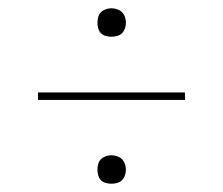

<svg xmlns="http://www.w3.org/2000/svg" viewBox="-20 -573 540 465"><path d="M250 -484Q243 -484 236 -486Q229 -488 224.5 -492.5Q220 -497 218 -504Q216 -511 216 -518Q216 -525 218 -532Q220 -539 224.5 -543.5Q229 -548 236 -550.5Q243 -553 250 -553Q257 -553 264 -550.5Q271 -548 275.5 -543.5Q280 -539 282.5 -532Q285 -525 285 -518Q285 -511 282.5 -504Q280 -497 275.5 -492.5Q271 -488 264 -486Q257 -484 250 -484ZM72 -331V-349H428V-331ZM250 -128Q243 -128 236 -130Q229 -132 224.5 -136.5Q220 -141 218 -148Q216 -155 216 -162Q216 -169 218 -176Q220 -183 224.5 -187.5Q229 -192 236 -194.5Q243 -197 250 -197Q257 -197 264 -194.5Q271 -192 275.5 -187.5Q280 -183 282.5 -176Q285 -169 285 -162Q285 -155 282.5 -148Q280 -141 275.5 -136.5Q271 -132 264 -130Q257 -128 250 -128Z"/></svg>

Font: Iosevka Curly Thin
Style: Regular
Weight: 100
Monospace: yes
Designer: Belleve Invis
Foundry: Belleve Invis
Version: Version 22.1.2; ttfautohint (v1.8.4)